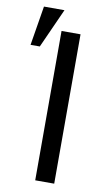

<svg xmlns="http://www.w3.org/2000/svg" viewBox="-91 -855 512 900"><g transform="rotate(10 165.0 -404.5)"><path d="M234.4 0H144V-710.9H234.4ZM43 -809.1H140.6L56.2 -621.6H12.2Z"/></g></svg>

Font: Roboto Web
Style: Regular
Weight: 400
Designer: Google
Version: Version 1.200310; 2013